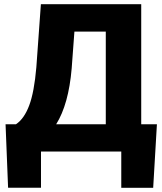

<svg xmlns="http://www.w3.org/2000/svg" viewBox="-20 -731 782 926"><path d="M718.8 174.8H564.9V0H177.7V174.3H19L6.8 -131.8H57.1Q96.7 -158.2 120.8 -222.4Q145 -286.6 155.3 -406.7L177.2 -710.9H661.1V-131.8H736.8ZM251 -131.8H490.2V-578.6H338.9L325.7 -400.9Q311 -228 251 -131.8Z"/></svg>

Font: Sadagaat-English
Style: Regular
Weight: 900
Designer: Ahmed alsheikh
Foundry: Ahmed alsheikh Design
Version: Version 2.137;January 17, 2018;FontCreator 11.0.0.2408 64-bi